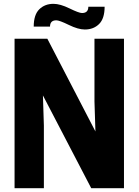

<svg xmlns="http://www.w3.org/2000/svg" viewBox="-20 -982 723 1002"><path d="M627 -780V0H456L204 -484L209 -327V0H56V-780H227L478 -296L473 -453V-780ZM441 -947H526Q526 -885 497 -856.5Q468 -828 423 -828Q388 -828 339 -852Q290 -876 274 -876Q241 -876 241 -843H156Q156 -905 185 -933.5Q214 -962 259 -962Q294 -962 343 -938Q392 -914 408 -914Q441 -914 441 -947Z"/></svg>

Font: Cooper Hewitt
Style: Bold
Weight: 711
Designer: Village Type and Design LLC
Foundry: Cooper Hewitt Smithsonian Design Museum
Version: 1.000